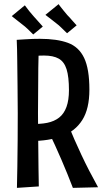

<svg xmlns="http://www.w3.org/2000/svg" viewBox="-20 -904 498 930"><path d="M131 -221 128 -304Q174 -302 208.5 -309Q243 -316 266.5 -334.5Q290 -353 302 -386Q314 -419 314 -467Q314 -532 302.5 -568.5Q291 -605 264.5 -620Q238 -635 193 -635Q174 -635 150 -633Q126 -631 99 -627L61 -711Q81 -712 100.5 -713.5Q120 -715 138.5 -715.5Q157 -716 173 -716Q256 -716 309 -696.5Q362 -677 387.5 -623.5Q413 -570 413 -470Q413 -377 378.5 -322.5Q344 -268 280 -244.5Q216 -221 131 -221ZM62 6Q63 -36 64 -96.5Q65 -157 65.5 -225Q66 -293 66 -355Q66 -418 65 -485Q64 -552 63.5 -611.5Q63 -671 61 -711L169 -703Q168 -678 167 -645Q166 -612 165.5 -574.5Q165 -537 165 -499Q165 -461 164.5 -424.5Q164 -388 164 -357Q164 -326 164.5 -281.5Q165 -237 165.5 -187Q166 -137 166.5 -89Q167 -41 168 -1ZM333 6Q307 -62 277.5 -130.5Q248 -199 213 -272L309 -303Q339 -229 374.5 -153.5Q410 -78 455 3ZM305 -743Q306 -742 297 -750.5Q288 -759 276.5 -770.5Q265 -782 254 -790Q243 -799 230.5 -808.5Q218 -818 209 -825Q200 -832 200 -832L264 -884Q263 -885 269.5 -876Q276 -867 286.5 -854.5Q297 -842 306 -831Q318 -819 328 -807Q338 -795 345 -788Q352 -781 351 -781ZM141 -737Q142 -736 133.5 -744.5Q125 -753 113 -764.5Q101 -776 90 -784Q79 -793 66.5 -802.5Q54 -812 45.5 -819Q37 -826 37 -826L100 -878Q100 -879 106.5 -870Q113 -861 123 -848.5Q133 -836 143 -825Q154 -813 164.5 -801Q175 -789 181.5 -782Q188 -775 187 -775Z"/></svg>

Font: Truculenta SemiBold
Style: Regular
Weight: 600
Version: Version 1.002